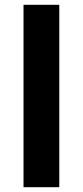

<svg xmlns="http://www.w3.org/2000/svg" viewBox="-20 -780 345 800"><path d="M227 0H78V-760H227Z"/></svg>

Font: Noto Sans Thaana
Style: Regular
Weight: 400
Designer: Monotype Design Team
Foundry: Monotype Imaging Inc.
Version: Version 2.001